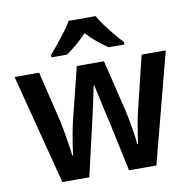

<svg xmlns="http://www.w3.org/2000/svg" viewBox="-84 -901 932 933"><g transform="rotate(-10 382.0 -434.0)"><path d="M427 -290Q423 -306 417 -333Q411 -360 404.5 -390Q398 -420 392 -446Q386 -472 383 -487H380Q377 -471 371.5 -444.5Q366 -418 359.5 -388.5Q353 -359 347 -332.5Q341 -306 337 -289L282 -51H149L9 -594H130L190 -345Q196 -318 201.5 -285Q207 -252 212 -221.5Q217 -191 219 -169H223Q225 -189 229.5 -218.5Q234 -248 239.5 -278Q245 -308 250 -329L316 -594H450L514 -329Q518 -310 523.5 -280.5Q529 -251 533.5 -221Q538 -191 539 -169H543Q545 -185 549.5 -213Q554 -241 559.5 -272.5Q565 -304 572 -332L636 -594H755L613 -51H478ZM448 -817Q460 -795 480 -768Q500 -741 521.5 -715Q543 -689 562 -669V-657H484Q460 -673 432.5 -695.5Q405 -718 381 -745Q356 -718 329 -695.5Q302 -673 279 -657H202V-669Q220 -689 241.5 -715.5Q263 -742 283 -768.5Q303 -795 315 -817Z"/></g></svg>

Font: Noto Sans Tamil UI SemiCondensed SemiBold
Style: Regular
Weight: 600
Width: 4
Designer: Jelle Bosma - Monotype Design Team
Foundry: Monotype Imaging Inc.
Version: Version 2.004; ttfautohint (v1.8.4.7-5d5b)